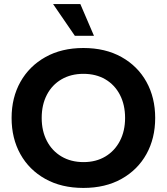

<svg xmlns="http://www.w3.org/2000/svg" viewBox="-20 -914 820 944"><path d="M37 0ZM390 10Q282 10 202.5 -34.5Q123 -79 80 -156.5Q37 -234 37 -334Q37 -434 80.5 -511.5Q124 -589 203.5 -633.5Q283 -678 390 -678Q498 -678 577.5 -633.5Q657 -589 700 -511.5Q743 -434 743 -334Q743 -234 700 -156.5Q657 -79 577.5 -34.5Q498 10 390 10ZM391 -117Q452 -117 498 -144.5Q544 -172 569.5 -221Q595 -270 595 -334Q595 -399 569.5 -448Q544 -497 498 -524Q452 -551 390 -551Q329 -551 282.5 -524Q236 -497 210.5 -448Q185 -399 185 -334Q185 -270 210.5 -221Q236 -172 282.5 -144.5Q329 -117 391 -117ZM348 -738 241 -894H375L442 -738Z"/></svg>

Font: Gantari
Style: Bold
Weight: 700
Designer: Anugrah Pasau
Foundry: Lafontype
Version: Version 1.000; ttfautohint (v1.6)